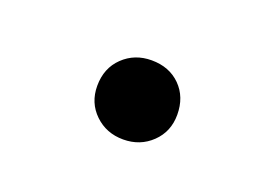

<svg xmlns="http://www.w3.org/2000/svg" viewBox="-35 -374 268 203"><g transform="rotate(20 99.0 -272.5)"><path d="M66 -272Q66 -292 79 -304.5Q92 -317 111 -317Q131 -317 143.5 -304.5Q156 -292 156 -272Q156 -253 143 -240.5Q130 -228 111 -228Q92 -228 79 -240.5Q66 -253 66 -272Z"/></g></svg>

Font: Barlow GEO Extra Light
Style: Regular
Weight: 200
Designer: Jeremy Tribby
Foundry: Tribby Type
Version: Version 1.408